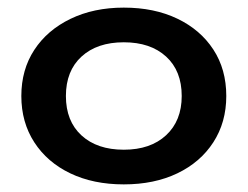

<svg xmlns="http://www.w3.org/2000/svg" viewBox="-20 -778 650 504"><path d="M305 -294Q225 -294 164.5 -323Q104 -352 70 -404.5Q36 -457 36 -526Q36 -595 70 -647Q104 -699 165 -728.5Q226 -758 305 -758Q385 -758 445.5 -729Q506 -700 540 -648Q574 -596 574 -526Q574 -457 540 -404.5Q506 -352 445.5 -323Q385 -294 305 -294ZM305 -385Q375 -385 416 -423Q457 -461 457 -526Q457 -592 416 -629.5Q375 -667 305 -667Q235 -667 194 -629.5Q153 -592 153 -526Q153 -460 194 -422.5Q235 -385 305 -385Z"/></svg>

Font: Bounded
Style: Regular
Weight: 400
Designer: Vlad Churkin
Version: Version 1.0